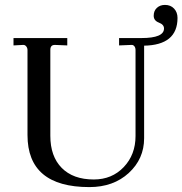

<svg xmlns="http://www.w3.org/2000/svg" viewBox="-20 -752 743 782"><path d="M344 10Q92 10 92 -202V-548Q92 -557 86.5 -563.5Q81 -570 73 -569L35 -567V-597H254V-567L205 -569H203Q185 -569 185 -549V-199Q185 -115 231.5 -68Q278 -21 362 -21Q436 -21 484 -71.5Q532 -122 532 -198V-548Q532 -558 527 -564Q522 -570 514 -569L465 -567V-597H567V-189Q567 -105 504.5 -47.5Q442 10 344 10ZM566 -566 556 -597Q648 -597 648 -636Q648 -652 627 -660Q606 -668 606 -688Q606 -708 619 -720Q632 -732 652 -732Q675 -732 689 -717Q703 -702 703 -679Q703 -568 566 -566Z"/></svg>

Font: UnnaRegular
Style: Regular
Weight: 400
Designer: Jorge de Buen Unna
Foundry: Omnibus-Type
Version: Version 2.008;hotconv 1.0.109;makeotfexe 2.5.65596